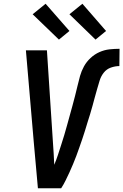

<svg xmlns="http://www.w3.org/2000/svg" viewBox="-20 -1003 657 1023"><path d="M182 0 160 -245 118 -735H230L262 -245Q264 -215 266 -185Q268 -155 269 -125Q280 -151 288.5 -177Q297 -203 305.5 -229.5Q314 -256 322 -282Q330 -308 337 -334.5Q344 -361 351.5 -387Q359 -413 366 -439.5Q373 -466 380 -492.5Q387 -519 393 -545.5Q399 -572 406.5 -598.5Q414 -625 427.5 -649.5Q441 -674 462.5 -694Q484 -714 510 -725.5Q536 -737 563 -740Q590 -743 617 -743L616 -651Q594 -651 571 -643Q548 -635 533 -616Q518 -597 511 -574Q504 -551 497.5 -528.5Q491 -506 485 -484Q479 -462 473 -439.5Q467 -417 460 -394.5Q453 -372 446 -350Q439 -328 432.5 -305.5Q426 -283 418 -261Q410 -239 402.5 -216.5Q395 -194 386.5 -172Q378 -150 369 -128Q360 -106 350 -84.5Q340 -63 329.5 -41.5Q319 -20 306 0ZM489 -792 350 -927 419 -983 545 -838ZM294 -792 154 -927 223 -983 350 -838Z"/></svg>

Font: Iosevka Aile Semibold
Style: Italic
Weight: 600
Italic angle: -9°
Designer: Belleve Invis
Foundry: Belleve Invis
Version: Version 31.1.0; ttfautohint (v1.8.4)